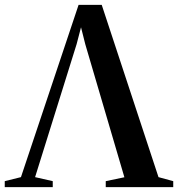

<svg xmlns="http://www.w3.org/2000/svg" viewBox="-44 -768 732 788"><path d="M-24.5 0V-24.5L42 -41L278.5 -748H373.5L606.5 -41L667 -24.5V0H390V-24.5L466.5 -40.5L306 -586.5L288.5 -656L270.5 -587L100 -41L172.5 -24.5V0Z"/></svg>

Font: Merriweather 120pt SemiBold
Style: Regular
Weight: 600
Version: Version 2.100